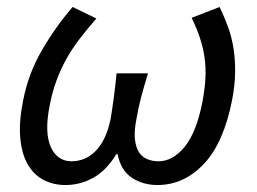

<svg xmlns="http://www.w3.org/2000/svg" viewBox="-20 -518 735 550"><path d="M168 12Q132 12 104 -3Q76 -18 59 -48Q42 -78 38 -123.5Q34 -169 46 -229Q61 -307 100 -374Q139 -441 188 -498L256 -465Q230 -435 208 -406.5Q186 -378 169.5 -348Q153 -318 141 -285Q129 -252 122 -214Q107 -138 125.5 -97Q144 -56 185 -56Q203 -56 220 -62.5Q237 -69 252 -83.5Q267 -98 278.5 -121Q290 -144 297 -178Q302 -208 306 -238.5Q310 -269 314 -308H404Q392 -269 384 -238.5Q376 -208 371 -178Q364 -143 366.5 -119.5Q369 -96 378 -82Q387 -68 402 -62Q417 -56 434 -56Q475 -56 509 -97.5Q543 -139 560 -227Q567 -264 568.5 -294.5Q570 -325 566 -353Q562 -381 553 -408.5Q544 -436 529 -467L609 -498Q623 -469 633.5 -440Q644 -411 649 -378.5Q654 -346 653.5 -310Q653 -274 645 -232Q621 -109 564 -48.5Q507 12 431 12Q389 12 357.5 -9Q326 -30 317 -76H313Q285 -30 247.5 -9Q210 12 168 12Z"/></svg>

Font: Matigon Symbol
Style: Regular
Weight: 400
Designer: Paul D. Hunt
Foundry: Adobe Systems Incorporated
Version: Version 2.021;PS 2.000;hotconv 1.0.86;makeotf.lib2.5.63406